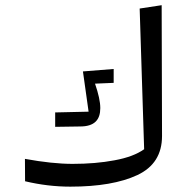

<svg xmlns="http://www.w3.org/2000/svg" viewBox="-20 -674 694 729"><path d="M527.3 -107.4C500.5 -88.4 463.4 -74.2 415 -65.4C366.7 -56.2 313.5 -51.8 255.4 -51.8C204.6 -51.8 144.5 -58.1 74.7 -70.8L75.2 14.2C132.3 27.8 189.5 34.7 247.1 34.7C354 34.7 439 20 501.5 -9.3C564 -38.6 595.2 -87.9 595.2 -157.7V-158.7L593.8 -654.3L510.3 -641.6ZM189.5 -247.1V-192.4L284.2 -193.8C338.9 -193.8 360.8 -219.2 360.8 -263.7C360.8 -287.1 354 -317.9 340.8 -356.4L411.6 -359.4V-412.1L294.9 -402.8L316.4 -250Z"/></svg>

Font: SG Kara Light
Style: Regular
Weight: 400
Designer: Damoon Khanjanzadeh
Version: Version 1.000